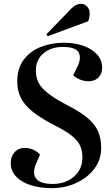

<svg xmlns="http://www.w3.org/2000/svg" viewBox="-20 -968 586 1002"><path d="M508 -196Q508 -134 472 -87Q436 -40 377.5 -13Q319 14 250 14Q191 14 142.5 -1Q94 -16 65 -45.5Q36 -75 36 -118Q36 -151 56 -173.5Q76 -196 110 -196Q133 -196 154 -186.5Q175 -177 189 -161L173 -125Q146 -68 167 -38Q188 -8 255 -8Q321 -8 365.5 -46Q410 -84 410 -147Q410 -182 397.5 -209Q385 -236 353 -261Q321 -286 263 -315Q189 -353 147 -388Q105 -423 87.5 -460Q70 -497 70 -542Q70 -611 103.5 -656Q137 -701 192.5 -723Q248 -745 314 -745Q370 -745 415 -729Q460 -713 486.5 -684Q513 -655 513 -615Q513 -582 493.5 -563Q474 -544 442 -544Q419 -544 397 -553Q375 -562 362 -575L383 -618Q406 -663 391 -693Q376 -723 308 -723Q246 -723 206.5 -689.5Q167 -656 167 -599Q167 -564 181.5 -536Q196 -508 232.5 -479.5Q269 -451 337 -416Q401 -383 438.5 -351Q476 -319 492 -282Q508 -245 508 -196ZM352 -923Q376 -948 402 -948Q422 -948 435 -933.5Q448 -919 448 -898Q448 -889 446 -877.5Q444 -866 440 -857L229 -779L222 -789Z"/></svg>

Font: Literata 72pt SemiBold
Style: Italic
Weight: 600
Italic angle: -2°
Designer: Latin by Veronika Burian and Jose Scaglione. Greek by Irene Vlachou. Cyrillic by Vera Evstafieva
Foundry: TypeTogether
Version: Version 3.002